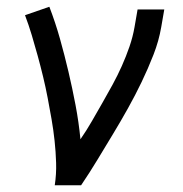

<svg xmlns="http://www.w3.org/2000/svg" viewBox="-20 -548 540 568"><path d="M142 0Q147 -33 146 -66Q145 -99 141.5 -131.5Q138 -164 132.5 -195.5Q127 -227 121 -258.5Q115 -290 107.5 -321Q100 -352 91.5 -383Q83 -414 74 -444Q65 -474 54 -503L126 -528Q144 -481 157.5 -433Q171 -385 182.5 -336Q194 -287 203.5 -237Q213 -187 218 -136Q236 -162 251.5 -189Q267 -216 282.5 -243Q298 -270 313 -297.5Q328 -325 340.5 -353Q353 -381 363 -410Q373 -439 378 -468L387 -520H466L457 -468Q450 -427 434 -386Q418 -345 399 -305.5Q380 -266 358.5 -227.5Q337 -189 314 -151Q291 -113 268 -75Q245 -37 220 0Z"/></svg>

Font: Iosevka Fixed
Style: Italic
Weight: 400
Italic angle: -9°
Monospace: yes
Designer: Belleve Invis
Foundry: Belleve Invis
Version: Version 33.2.4